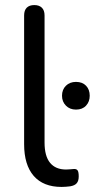

<svg xmlns="http://www.w3.org/2000/svg" viewBox="-20 -732 376 761"><path d="M224 8.9Q151.7 8.9 113.6 -34.8Q75.6 -78.6 75.6 -160.6V-670.7Q75.6 -691.1 86 -701.5Q96.5 -711.9 115.9 -711.9Q135.3 -711.9 145.9 -701.5Q156.6 -691.1 156.6 -670.7V-167.1Q156.6 -113.1 178.5 -86.6Q200.4 -60.1 241.7 -60.1Q250.7 -60.1 257.7 -60.9Q264.7 -61.7 271.7 -62.1Q282.6 -63.1 287.3 -57Q292 -51 292 -32.6Q292 -15 284.1 -5.8Q276.3 3.5 258 6.5Q249.6 7.5 241 8.2Q232.4 8.9 224 8.9ZM281.2 -297.6Q256.7 -297.6 241.3 -313.3Q225.8 -329 225.8 -352.5Q225.8 -377 241.3 -392.2Q256.7 -407.4 281.2 -407.4Q306.6 -407.4 321.1 -392.2Q335.6 -377 335.6 -352.5Q335.6 -329 321.1 -313.3Q306.6 -297.6 281.2 -297.6Z"/></svg>

Font: Nunito ExtraLight
Style: Regular
Weight: 200
Designer: Vernon Adams
Foundry: Vernon Adams
Version: Version 3.602